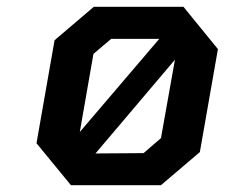

<svg xmlns="http://www.w3.org/2000/svg" viewBox="-20 -543 659 563"><path d="M452 0H188L87 -123L140 -425L255 -523H518L619 -399L566 -97ZM214 -156 447 -429H306L254 -385ZM260 -93 401 -94 452 -138 493 -368Z"/></svg>

Font: Tomorrow Medium
Style: Italic
Weight: 500
Italic angle: -10°
Designer: Tony de Marco, Monica Rizzolli
Foundry: Just in Type
Version: Version 2.002